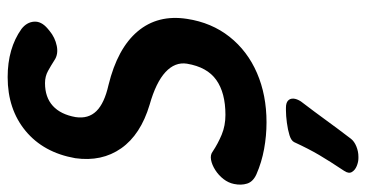

<svg xmlns="http://www.w3.org/2000/svg" viewBox="-274 -468 979 514"><g transform="rotate(-90 216.0 -210.5)"><path d="M423 -200Q413 -134 375 -86Q337 -38 278 -12.5Q219 13 146 13Q110 13 74.5 6.5Q39 0 7 -14Q-13 -23 -18 -39Q-23 -55 -19 -74Q-16 -89 -6 -102Q4 -115 18 -124Q32 -133 45.5 -135.5Q59 -138 68 -131Q89 -117 113 -107Q137 -97 166 -97Q225 -97 259.5 -121.5Q294 -146 303 -200Q308 -232 280.5 -257.5Q253 -283 193 -300Q113 -324 76.5 -376Q40 -428 50 -499Q65 -584 123 -632Q181 -680 267 -680Q344 -680 396 -643Q414 -629 415.5 -609.5Q417 -590 397 -573L391 -568Q373 -553 350.5 -548.5Q328 -544 312 -555Q298 -564 283.5 -572Q269 -580 251 -580Q213 -580 190 -559Q167 -538 160 -498Q155 -464 176 -442.5Q197 -421 246 -410Q344 -386 389.5 -332Q435 -278 423 -200ZM102 239Q95 248 81.5 253.5Q68 259 54 259H50Q40 259 29 254.5Q18 250 13 241.5Q8 233 16 221Q42 182 58.5 154Q75 126 93 87Q97 79 111.5 74.5Q126 70 145 67.5Q164 65 178 65H185Q198 65 204 70.5Q210 76 209.5 85Q209 94 202 105Q173 143 152 172Q131 201 102 239Z"/></g></svg>

Font: Winky Sans Medium
Style: Italic
Weight: 500
Italic angle: -8.97852°
Designer: Simon Atzbach
Foundry: typofactur
Version: Version 1.205